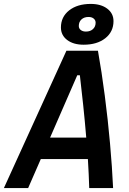

<svg xmlns="http://www.w3.org/2000/svg" viewBox="-48 -950 654 970"><path d="M-28.3 0 287.6 -693.8H446.8Q465.8 -587.4 481.4 -466.8Q497.1 -346.2 507.8 -225.8Q518.6 -105.5 523.4 0H402.8Q401.9 -33.7 400.1 -70.8Q398.4 -107.9 396 -146.5H158.2L94.2 0ZM205.1 -254.9H387.7Q380.9 -337.4 372.3 -418.7Q363.8 -500 355.5 -569.8H342.3ZM374.5 -724.1Q322.8 -724.1 291.3 -748Q259.8 -772 259.8 -811Q259.8 -864.7 301.3 -897.5Q342.8 -930.2 410.6 -930.2Q462.4 -930.2 493.9 -906.2Q525.4 -882.3 525.4 -843.3Q525.4 -789.6 483.9 -756.8Q442.4 -724.1 374.5 -724.1ZM386.2 -790.5Q408.2 -790.5 421.6 -803Q435.1 -815.4 435.1 -835.4Q435.1 -848.1 425.3 -856.2Q415.5 -864.3 399.4 -864.3Q377 -864.3 363.5 -851.8Q350.1 -839.4 350.1 -818.8Q350.1 -806.2 360.1 -798.3Q370.1 -790.5 386.2 -790.5Z"/></svg>

Font: Cascadia Mono NF SemiBold
Style: Italic
Weight: 600
Italic angle: -10°
Monospace: yes
Designer: Aaron Bell
Foundry: Saja Typeworks
Version: Version 2404.023; ttfautohint (v1.8.4)